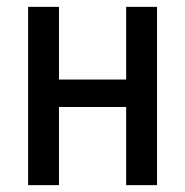

<svg xmlns="http://www.w3.org/2000/svg" viewBox="-20 -540 540 560"><path d="M62 0V-520H152V-308H348V-520H438V0H348V-228H152V0Z"/></svg>

Font: Iosevka Medium
Style: Regular
Weight: 500
Monospace: yes
Designer: Belleve Invis
Foundry: Belleve Invis
Version: Version 32.5.0; ttfautohint (v1.8.4)